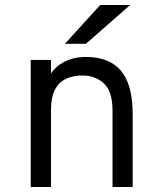

<svg xmlns="http://www.w3.org/2000/svg" viewBox="-20 -752 656 772"><path d="M103.5 0V-511H185V-415.5L172 -433Q184 -461 206 -481Q228 -501 258 -512Q288 -523 324.5 -523Q385.5 -523 427.8 -499.5Q470 -476 491.8 -424.8Q513.5 -373.5 513.5 -290.5V0H432.5V-306Q432.5 -384.5 397.8 -416.5Q363 -448.5 312 -448.5Q275 -448.5 246.2 -435.5Q217.5 -422.5 201.2 -392Q185 -361.5 185 -308V0ZM241 -576 383 -732H503.5L325.5 -576Z"/></svg>

Font: Overpass Mono
Style: Regular
Weight: 400
Designer: Delve Withrington, Dave Bailey
Foundry: Delve Fonts LLC
Version: Version 4.000